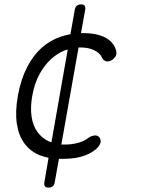

<svg xmlns="http://www.w3.org/2000/svg" viewBox="-20 -710 640 870"><path d="M319 -666Q321 -678 328 -684Q335 -690 347 -690Q359 -690 363.5 -684Q368 -678 366 -666L347 -560H355Q389 -560 414.5 -554.5Q440 -549 457.5 -539.5Q475 -530 486 -518Q497 -506 502 -493Q512 -470 504.5 -456.5Q497 -443 484 -436Q470 -429 458.5 -433Q447 -437 441 -451Q433 -469 407.5 -482Q382 -495 344 -495H336L258 -55H274Q305 -55 333 -62.5Q361 -70 380 -85Q393 -94 407 -96Q421 -98 430 -88Q434 -83 435.5 -77Q437 -71 435.5 -64Q434 -57 429 -49.5Q424 -42 416 -35Q401 -22 383.5 -13.5Q366 -5 346 0.5Q326 6 303 8Q280 10 254 10H247L228 116Q226 128 219 134Q212 140 200 140Q188 140 183.5 134Q179 128 181 116L200 5Q179 1 159 -7Q118 -24 91.5 -59Q65 -94 56.5 -148Q48 -202 61 -277Q75 -352 103 -406Q131 -460 169.5 -494Q208 -528 256 -544Q277 -551 299 -555ZM287 -486Q281 -484 274 -482Q239 -468 209.5 -440.5Q180 -413 158 -372Q136 -331 126 -275Q117 -223 123 -182Q129 -141 149 -113Q169 -85 200 -70Q206 -67 213 -65Z"/></svg>

Font: Maple Mono ExtraLight
Style: Italic
Weight: 275
Italic angle: -10°
Monospace: yes
Designer: subframe7536
Version: Version 7.000